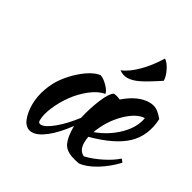

<svg xmlns="http://www.w3.org/2000/svg" viewBox="-168 -895 1098 1100"><g transform="rotate(30 381.0 -345.5)"><path d="M463.9 -408.2Q482.9 -408.2 509.8 -396Q591.8 -466.8 666 -466.8Q694.8 -466.8 714.6 -455.6Q734.4 -444.3 762.2 -412.1Q756.3 -298.3 684.8 -230.2Q613.3 -162.1 460.9 -121.1Q457 -96.7 457 -81.1Q457 -28.3 495.1 -11.2Q546.9 -23.9 600.8 -51Q654.8 -78.1 689 -108.9Q698.7 -99.1 704.1 -89.8Q653.3 -36.1 595.7 -1.5Q538.1 33.2 490.2 38.1Q458.5 32.2 437.5 24.9Q416.5 17.6 400.4 5.4Q384.3 -6.8 375.7 -25.6Q367.2 -44.4 363 -70.3Q358.9 -96.2 358.9 -133.8Q305.2 -61 255.1 -21.5Q205.1 18.1 167 18.1Q146.5 18.1 130.9 5.9Q115.2 -6.3 106.7 -26.6Q98.1 -46.9 94 -70.1Q89.8 -93.3 89.8 -118.2Q89.8 -175.3 109.6 -230Q129.4 -284.7 159.9 -325Q190.4 -365.2 225.8 -396.5Q261.2 -427.7 293 -444.3Q324.7 -460.9 346.2 -461.9Q365.2 -457 392.6 -430.2Q419.9 -403.3 422.9 -382.8Q379.9 -376 333.7 -339.8Q287.6 -303.7 252.9 -256.3Q218.3 -209 195.6 -156.2Q172.9 -103.5 172.9 -64Q172.9 -44.9 190.9 -44.9Q219.7 -44.9 270 -86.9Q320.3 -128.9 370.1 -193.8Q387.7 -269.5 414.3 -332.3Q440.9 -395 463.9 -408.2ZM688 -376Q632.3 -373.5 569.1 -310.8Q505.9 -248 473.1 -159.2Q557.6 -190.4 617.7 -250Q677.7 -309.6 688 -376ZM617.2 -729Q638.2 -716.3 656.5 -679.7Q674.8 -643.1 674.8 -615.2Q597.7 -564 556.9 -544.4Q516.1 -524.9 484.9 -524.9Q453.6 -524.9 430.2 -543.9Q474.6 -560.5 524.9 -610.4Q575.2 -660.2 617.2 -729Z"/></g></svg>

Font: Kaushan Script
Style: Regular
Weight: 400
Designer: Pablo Impallari
Foundry: Pablo Impallari
Version: Version 1.002